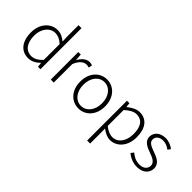

<svg xmlns="http://www.w3.org/2000/svg" viewBox="-12 -1593 2628 2628"><g transform="rotate(45 1302.0 -278.5)"><path d="M277 13C346 13 405 -24 448 -67H450L457 0H505V-795H447V-578L451 -482C399 -523 356 -547 292 -547C166 -547 56 -438 56 -266C56 -87 143 13 277 13ZM287 -38C179 -38 118 -128 118 -266C118 -397 196 -496 298 -496C348 -496 393 -478 447 -430V-122C394 -67 344 -38 287 -38Z M705 0H763V-358C802 -457 859 -492 906 -492C927 -492 937 -490 955 -483L967 -535C950 -544 934 -547 913 -547C851 -547 798 -501 762 -434H760L753 -533H705Z M1250 13C1379 13 1491 -89 1491 -266C1491 -444 1379 -547 1250 -547C1121 -547 1009 -444 1009 -266C1009 -89 1121 13 1250 13ZM1250 -37C1146 -37 1070 -130 1070 -266C1070 -402 1146 -496 1250 -496C1354 -496 1431 -402 1431 -266C1431 -130 1354 -37 1250 -37Z M1647 238H1705V46L1704 -52C1758 -10 1811 13 1861 13C1986 13 2096 -93 2096 -275C2096 -439 2024 -547 1882 -547C1817 -547 1756 -508 1704 -468H1702L1695 -533H1647ZM1856 -38C1817 -38 1762 -55 1705 -103V-411C1767 -466 1820 -496 1871 -496C1990 -496 2034 -403 2034 -275C2034 -132 1960 -38 1856 -38Z M2383 13C2501 13 2566 -57 2566 -139C2566 -242 2476 -271 2394 -302C2332 -325 2270 -347 2270 -406C2270 -454 2306 -498 2385 -498C2437 -498 2476 -477 2512 -450L2542 -490C2502 -522 2445 -547 2387 -547C2275 -547 2212 -481 2212 -403C2212 -311 2300 -278 2379 -250C2441 -228 2508 -199 2508 -136C2508 -81 2467 -35 2386 -35C2313 -35 2264 -63 2218 -102L2187 -60C2235 -20 2305 13 2383 13Z"/></g></svg>

Font: Noto Sans CJK Light
Style: Regular
Weight: 300
Designer: Ryoko NISHIZUKA (kana & ideographs); Paul D. Hunt (Latin, Greek & Cyrillic); Wenlong ZHANG (bopomofo); Sandoll Communica
Foundry: Adobe Systems Incorporated
Version: Version 1.000;PS 1;hotconv 1.0.78;makeotf.lib2.5.61930